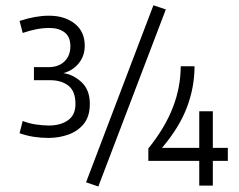

<svg xmlns="http://www.w3.org/2000/svg" viewBox="-20 -672 894 718"><path d="M161.1 -156.2Q133.3 -156.2 106.2 -160.4Q79.1 -164.6 53.2 -173.8L64.9 -219.7Q87.9 -210.4 114.3 -206.5Q140.6 -202.6 162.6 -202.6Q206.1 -202.6 234.1 -222.2Q262.2 -241.7 262.2 -283.2Q262.2 -331.1 235.8 -351.6Q209.5 -372.1 167.5 -372.1H106.9V-420.9H161.1Q199.2 -420.9 221.2 -442.4Q243.2 -463.9 243.2 -499Q243.2 -534.2 221.7 -550.8Q200.2 -567.4 165 -567.4Q139.6 -567.4 115.2 -562.5Q90.8 -557.6 64.9 -548.8L53.2 -593.8Q113.3 -613.3 163.1 -613.3Q221.7 -613.3 259.3 -583.7Q296.9 -554.2 296.9 -501Q296.9 -463.4 274.9 -435.8Q252.9 -408.2 216.8 -398.4Q252.9 -394 284.4 -365.2Q315.9 -336.4 315.9 -283.7Q315.9 -236.8 293.5 -209Q271 -181.2 235.6 -168.7Q200.2 -156.2 161.1 -156.2ZM347.7 25.4 301.8 9.8 553.7 -652.3 600.1 -636.7ZM725.1 22V-70.3H534.7V-116.7Q597.2 -194.3 626.5 -270.3Q655.8 -346.2 655.8 -424.3H707.5Q707.5 -346.2 679.2 -271Q650.9 -195.8 585.9 -119.1H725.1V-255.9H775.9V-119.1H832V-70.3H775.9V22Z"/></svg>

Font: Anaheim
Style: Regular
Weight: 400
Designer: Vernon Adams
Foundry: Vernon Adams
Version: Version 2.001